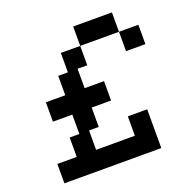

<svg xmlns="http://www.w3.org/2000/svg" viewBox="-126 -816 901 931"><g transform="rotate(-20 325.0 -350.0)"><path d="M250 -500H200V-400H100V-300H200V-200H150V-100H50V0H550V-200H450V-100H250V-200H300V-300H400V-400H300V-500H350V-600H250ZM350 -600H550V-700H350ZM550 -500H650V-600H550Z"/></g></svg>

Font: LS-VG5000 Shifted
Style: Regular
Weight: 400
Designer: Justin Bihan, 2021
Foundry: Justin Bihan, 2021
Version: Version 1.000;Glyphs 3.1.2 (3151)